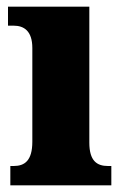

<svg xmlns="http://www.w3.org/2000/svg" viewBox="-20 -556 372 576"><path d="M11 0H314V-58H304C271 -58 248 -73 248 -128V-536H4V-479H21C52 -479 77 -463 77 -412V-131C77 -74 54 -58 21 -58H11Z"/></svg>

Font: Noto Serif Georgian Condensed Black
Style: Regular
Weight: 900
Width: 3
Designer: Monotype Design Team, Akaki Razmadze
Foundry: Google LLC
Version: Version 2.003